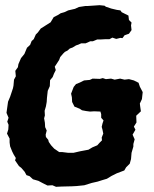

<svg xmlns="http://www.w3.org/2000/svg" viewBox="-20 -704 595 740"><path d="M196 16 182 10 163 11 145 2 128 -7 107 -13 94 -25 82 -29 75 -42 62 -57 53 -64 38 -86 41 -95 33 -108 27 -120 19 -140 17 -155V-170L7 -189L12 -205L13 -223L8 -235L13 -250L5 -269L11 -312L19 -331L30 -364L32 -374L34 -397L41 -410L39 -431L49 -445L51 -457L61 -480L74 -496L84 -520L96 -531L102 -546L110 -553L118 -571L126 -579L137 -594L156 -606L175 -618L187 -638L203 -646L214 -653L228 -657L243 -664L269 -670L284 -677L310 -681H319L349 -683L364 -684L383 -682L388 -678L409 -671L430 -666L444 -664L449 -657L475 -644L477 -627L487 -617L485 -606L487 -588L477 -574L460 -568L452 -557L444 -558L428 -554L413 -559L402 -553H387L370 -552H355L338 -545H328L310 -537H293L282 -532L273 -529L260 -521L249 -517L240 -509L230 -504L223 -497L212 -484L208 -473L199 -459L191 -447L195 -434L188 -420L183 -407L173 -395L172 -372L164 -354L161 -327L160 -311L157 -294L152 -277L153 -259L150 -248L153 -231L154 -214L160 -201L156 -185L157 -176L166 -165L168 -157L177 -144L189 -131L195 -127L208 -118H219L243 -115H263L289 -121L305 -124L321 -127L336 -136L355 -144L363 -153L373 -163L372 -174L378 -189L375 -204L372 -215L375 -228L379 -240L370 -250V-264L367 -274L343 -275L327 -274L312 -276L296 -279L287 -285L267 -293L258 -311L257 -329L254 -343L264 -369L273 -380L288 -386L304 -394L326 -396L337 -401L365 -400L376 -403L388 -399L408 -401L422 -397L443 -401L460 -397L477 -399L496 -394L514 -385L519 -370L530 -349L527 -322L519 -305L520 -296L523 -275L505 -258L506 -232L496 -216L502 -204L491 -185L499 -167L494 -149V-139L487 -115L485 -91L480 -73L466 -59L459 -47L430 -36L410 -26L392 -15L375 -10L356 -4L334 1L321 5L305 10L276 13L258 14L217 15Z"/></svg>

Font: Winky Rough SemiBold
Style: Italic
Weight: 600
Italic angle: -8.97852°
Designer: Simon Atzbach
Foundry: typofactur
Version: Version 1.206; ttfautohint (v1.8.4.7-5d5b)